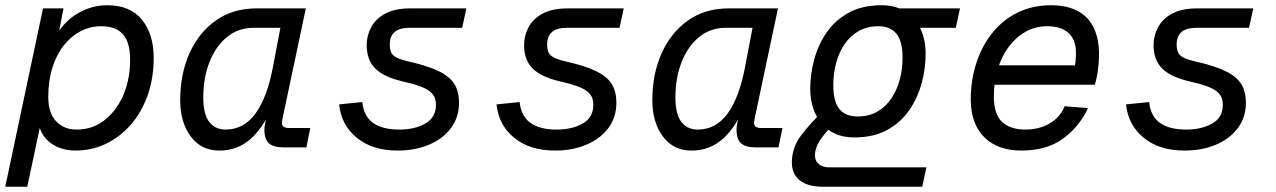

<svg xmlns="http://www.w3.org/2000/svg" viewBox="-44 -562 4864 732"><path d="M-24 150 120 -530H198L175 -410L164 -416Q197 -478 250.5 -510Q304 -542 365 -542Q453 -542 497.5 -486.5Q542 -431 542 -342Q542 -264 519 -199Q496 -134 455 -87Q414 -40 360 -14Q306 12 244 12Q204 12 173 -2.5Q142 -17 123.5 -42.5Q105 -68 102 -102L116 -114L60 150ZM248 -68Q295 -68 332 -89Q369 -110 396 -146.5Q423 -183 437.5 -230.5Q452 -278 452 -330Q453 -398 426 -430Q399 -462 342 -462Q301 -462 264.5 -443.5Q228 -425 200 -390Q172 -355 156 -305Q140 -255 140 -192Q140 -131 170 -99.5Q200 -68 248 -68Z M792 12Q723 12 683 -42Q643 -96 643 -180Q643 -280 678.5 -359Q714 -438 779 -484Q844 -530 934 -530H1122L1042 -152Q1038 -133 1034.5 -117Q1031 -101 1031 -92Q1031 -83 1038 -78.5Q1045 -74 1058 -74H1139L1124 0H1038Q999 0 981.5 -15.5Q964 -31 964 -68Q964 -79 967 -93Q970 -107 975 -123Q980 -139 986 -157H996Q971 -101 940.5 -63Q910 -25 873.5 -6.5Q837 12 792 12ZM816 -68Q885 -68 929.5 -128.5Q974 -189 996 -304L1025 -456H923Q864 -456 821 -420.5Q778 -385 754.5 -325Q731 -265 731 -190Q731 -127 753.5 -97.5Q776 -68 816 -68Z M1472 12Q1376 12 1316.5 -36.5Q1257 -85 1249 -164L1337 -173Q1343 -118 1379 -93Q1415 -68 1478 -68Q1537 -68 1577.5 -91Q1618 -114 1618 -162Q1618 -179 1612.5 -191.5Q1607 -204 1593.5 -214.5Q1580 -225 1555 -234Q1530 -243 1490 -252Q1420 -268 1387 -300.5Q1354 -333 1354 -390Q1354 -426 1371 -458Q1388 -490 1424.5 -510Q1461 -530 1520 -530H1734L1718 -456H1518Q1479 -456 1460.5 -440Q1442 -424 1442 -392Q1442 -375 1447 -363Q1452 -351 1467 -343Q1482 -335 1512 -328Q1588 -311 1630 -290Q1672 -269 1689 -240.5Q1706 -212 1706 -170Q1706 -115 1675.5 -74Q1645 -33 1592 -10.5Q1539 12 1472 12Z M2072 12Q1976 12 1916.5 -36.5Q1857 -85 1849 -164L1937 -173Q1943 -118 1979 -93Q2015 -68 2078 -68Q2137 -68 2177.5 -91Q2218 -114 2218 -162Q2218 -179 2212.5 -191.5Q2207 -204 2193.5 -214.5Q2180 -225 2155 -234Q2130 -243 2090 -252Q2020 -268 1987 -300.5Q1954 -333 1954 -390Q1954 -426 1971 -458Q1988 -490 2024.5 -510Q2061 -530 2120 -530H2334L2318 -456H2118Q2079 -456 2060.5 -440Q2042 -424 2042 -392Q2042 -375 2047 -363Q2052 -351 2067 -343Q2082 -335 2112 -328Q2188 -311 2230 -290Q2272 -269 2289 -240.5Q2306 -212 2306 -170Q2306 -115 2275.5 -74Q2245 -33 2192 -10.5Q2139 12 2072 12Z M2592 12Q2523 12 2483 -42Q2443 -96 2443 -180Q2443 -280 2478.5 -359Q2514 -438 2579 -484Q2644 -530 2734 -530H2922L2842 -152Q2838 -133 2834.5 -117Q2831 -101 2831 -92Q2831 -83 2838 -78.5Q2845 -74 2858 -74H2939L2924 0H2838Q2799 0 2781.5 -15.5Q2764 -31 2764 -68Q2764 -79 2767 -93Q2770 -107 2775 -123Q2780 -139 2786 -157H2796Q2771 -101 2740.5 -63Q2710 -25 2673.5 -6.5Q2637 12 2592 12ZM2616 -68Q2685 -68 2729.5 -128.5Q2774 -189 2796 -304L2825 -456H2723Q2664 -456 2621 -420.5Q2578 -385 2554.5 -325Q2531 -265 2531 -190Q2531 -127 2553.5 -97.5Q2576 -68 2616 -68Z M3213 -38Q3134 -38 3089.5 -90Q3045 -142 3045 -224Q3045 -280 3060.5 -336.5Q3076 -393 3108.5 -439.5Q3141 -486 3192.5 -514Q3244 -542 3317 -542Q3370 -542 3407.5 -518.5Q3445 -495 3465 -453Q3485 -411 3485 -356Q3485 -300 3469.5 -243.5Q3454 -187 3421.5 -140.5Q3389 -94 3337.5 -66Q3286 -38 3213 -38ZM3225 -118Q3269 -118 3301 -136.5Q3333 -155 3354.5 -187Q3376 -219 3386.5 -259Q3397 -299 3397 -342Q3397 -405 3373.5 -433.5Q3350 -462 3305 -462Q3262 -462 3229.5 -443.5Q3197 -425 3175.5 -393Q3154 -361 3143.5 -321Q3133 -281 3133 -238Q3133 -174 3156.5 -146Q3180 -118 3225 -118ZM3385 -456 3361 -530H3616L3600 -456ZM3095 150Q3036 150 3005.5 126Q2975 102 2975 57Q2975 1 3009.5 -45Q3044 -91 3096 -140L3142 -96Q3099 -54 3081 -25.5Q3063 3 3063 30Q3063 52 3078 64Q3093 76 3117 76H3488L3472 150Z M3849 12Q3759 12 3708 -39.5Q3657 -91 3657 -182Q3657 -257 3678.5 -322.5Q3700 -388 3740 -437.5Q3780 -487 3836.5 -514.5Q3893 -542 3963 -542Q4022 -542 4063 -521Q4104 -500 4125 -458Q4146 -416 4146 -354Q4146 -326 4142 -295.5Q4138 -265 4130 -239H3735L3751 -313H4054Q4056 -322 4057 -333Q4058 -344 4058 -361Q4058 -411 4029.5 -436.5Q4001 -462 3948 -462Q3904 -462 3867 -441.5Q3830 -421 3802.5 -384.5Q3775 -348 3760 -299Q3745 -250 3745 -194Q3745 -127 3776 -97.5Q3807 -68 3866 -68Q3918 -68 3958 -91.5Q3998 -115 4015 -157L4104 -150Q4071 -79 4009 -33.5Q3947 12 3849 12Z M4472 12Q4376 12 4316.5 -36.5Q4257 -85 4249 -164L4337 -173Q4343 -118 4379 -93Q4415 -68 4478 -68Q4537 -68 4577.5 -91Q4618 -114 4618 -162Q4618 -179 4612.5 -191.5Q4607 -204 4593.5 -214.5Q4580 -225 4555 -234Q4530 -243 4490 -252Q4420 -268 4387 -300.5Q4354 -333 4354 -390Q4354 -426 4371 -458Q4388 -490 4424.5 -510Q4461 -530 4520 -530H4734L4718 -456H4518Q4479 -456 4460.5 -440Q4442 -424 4442 -392Q4442 -375 4447 -363Q4452 -351 4467 -343Q4482 -335 4512 -328Q4588 -311 4630 -290Q4672 -269 4689 -240.5Q4706 -212 4706 -170Q4706 -115 4675.5 -74Q4645 -33 4592 -10.5Q4539 12 4472 12Z"/></svg>

Font: Geist Mono
Style: Italic
Weight: 400
Italic angle: -12°
Monospace: yes
Designer: Basement.studio, Andrés Briganti, Mateo Zaragoza
Foundry: Basement.studio, Vercel, Andrés Briganti, Guido Ferreyra, Mateo Zaragoza
Version: Version 1.500